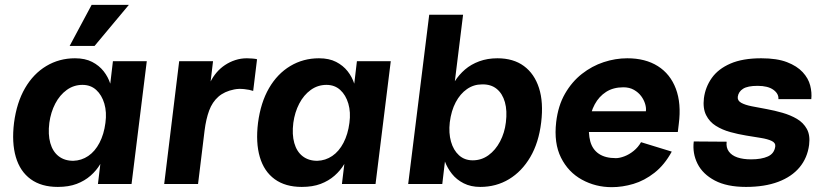

<svg xmlns="http://www.w3.org/2000/svg" viewBox="-20 -761 3417 794"><path d="M219 12Q151 12 107 -20Q63 -52 45.5 -111.5Q28 -171 38 -253Q49 -337 83.5 -396.5Q118 -456 171.5 -488Q225 -520 290 -520Q332 -520 361 -505Q390 -490 408.5 -466.5Q427 -443 436 -415L447 -508H587L524 0H385L395 -83Q379 -56 354.5 -34.5Q330 -13 297 -0.5Q264 12 219 12ZM283 -96Q317 -97 345 -116Q373 -135 391.5 -170.5Q410 -206 416 -253Q422 -297 411.5 -332.5Q401 -368 378 -389Q355 -410 321 -410Q285 -410 256 -389Q227 -368 208.5 -332.5Q190 -297 184 -253Q178 -205 188 -169.5Q198 -134 222.5 -115Q247 -96 283 -96ZM371 -571H268L359 -741H513Z M659 0 721 -508H861L851 -424Q861 -444 876 -461.5Q891 -479 910.5 -492Q930 -505 953 -512.5Q976 -520 1001 -520Q1009 -520 1023 -519Q1037 -518 1043 -516L1027 -385Q1013 -390 990 -392.5Q967 -395 948 -391Q908 -383 883 -361Q858 -339 845 -304Q832 -269 826 -221L799 0Z M1228 12Q1160 12 1116 -20Q1072 -52 1054.5 -111.5Q1037 -171 1047 -253Q1058 -337 1092.5 -396.5Q1127 -456 1180.5 -488Q1234 -520 1299 -520Q1341 -520 1370 -505Q1399 -490 1417.5 -466.5Q1436 -443 1445 -415L1456 -508H1596L1533 0H1394L1404 -83Q1388 -56 1363.5 -34.5Q1339 -13 1306 -0.5Q1273 12 1228 12ZM1292 -96Q1326 -97 1354 -116Q1382 -135 1400.5 -170.5Q1419 -206 1425 -253Q1431 -297 1420.5 -332.5Q1410 -368 1387 -389Q1364 -410 1330 -410Q1294 -410 1265 -389Q1236 -368 1217.5 -332.5Q1199 -297 1193 -253Q1187 -205 1197 -169.5Q1207 -134 1231.5 -115Q1256 -96 1292 -96Z M1861 -425Q1878 -452 1903 -473.5Q1928 -495 1962 -507.5Q1996 -520 2037 -520Q2103 -520 2146.5 -488Q2190 -456 2209 -397Q2228 -338 2218 -255Q2208 -171 2173 -111.5Q2138 -52 2085 -20Q2032 12 1966 12Q1927 12 1897.5 -3Q1868 -18 1849 -42Q1830 -66 1820 -93L1809 0H1668L1755 -700H1895ZM1973 -412Q1939 -412 1911 -392.5Q1883 -373 1864.5 -338Q1846 -303 1840 -255Q1835 -211 1845 -175.5Q1855 -140 1878 -119Q1901 -98 1935 -98Q1971 -98 2000 -119Q2029 -140 2048 -176Q2067 -212 2072 -255Q2078 -303 2068 -338.5Q2058 -374 2034 -393.5Q2010 -413 1973 -412Z M2510 13Q2443 13 2386.5 -18Q2330 -49 2300 -109Q2270 -169 2280 -256Q2288 -324 2316.5 -373.5Q2345 -423 2386.5 -455.5Q2428 -488 2476.5 -504Q2525 -520 2574 -520Q2649 -520 2700.5 -487.5Q2752 -455 2775 -394Q2798 -333 2787 -248L2783 -215H2380L2390 -301H2651Q2653 -314 2648 -331Q2643 -348 2631.5 -363.5Q2620 -379 2601.5 -389.5Q2583 -400 2558 -400Q2516 -400 2486.5 -381Q2457 -362 2439.5 -329.5Q2422 -297 2417 -256Q2412 -210 2421 -176.5Q2430 -143 2456.5 -125Q2483 -107 2527 -107Q2542 -107 2562 -114.5Q2582 -122 2600.5 -137Q2619 -152 2631 -173L2758 -134Q2728 -79 2686.5 -46.5Q2645 -14 2599.5 -0.5Q2554 13 2510 13Z M3065 12Q2986 12 2936 -14.5Q2886 -41 2864.5 -84Q2843 -127 2849 -176L2985 -175Q2982 -151 2994 -134.5Q3006 -118 3029.5 -110Q3053 -102 3086 -102Q3129 -102 3155.5 -114Q3182 -126 3186 -155Q3188 -170 3171.5 -178Q3155 -186 3127 -190.5Q3099 -195 3065.5 -200.5Q3032 -206 2999.5 -215Q2967 -224 2940.5 -240.5Q2914 -257 2900 -285Q2886 -313 2891 -355Q2897 -401 2923.5 -438.5Q2950 -476 3000.5 -498Q3051 -520 3128 -520Q3193 -520 3234.5 -504Q3276 -488 3299.5 -462.5Q3323 -437 3330.5 -407.5Q3338 -378 3335 -351H3199Q3201 -373 3178.5 -389.5Q3156 -406 3113 -406Q3072 -406 3053 -394Q3034 -382 3031 -361Q3029 -345 3045 -336Q3061 -327 3089 -321.5Q3117 -316 3150 -310Q3183 -304 3216 -294.5Q3249 -285 3275.5 -269.5Q3302 -254 3316.5 -228Q3331 -202 3326 -162Q3319 -108 3286.5 -69Q3254 -30 3198 -9Q3142 12 3065 12Z"/></svg>

Font: Inclusive Sans
Style: Bold Italic
Weight: 700
Italic angle: -7°
Designer: Olivia King
Foundry: Olivia King
Version: Version 2.004